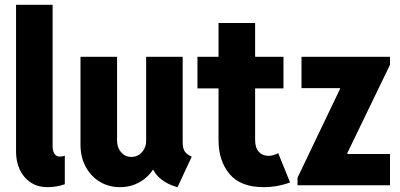

<svg xmlns="http://www.w3.org/2000/svg" viewBox="-20 -772 1665 800"><path d="M179.2 7.8Q136.2 7.8 106.7 -12.5Q77.1 -32.7 62 -65.9Q46.9 -99.1 46.9 -138.7V-752H199.2V-161.6Q199.2 -149.4 202.4 -140.1Q205.6 -130.9 212.4 -125.2Q219.2 -119.6 229.5 -119.6Q241.7 -119.6 250 -123.5V-4.4Q235.4 1 216.8 4.4Q198.2 7.8 179.2 7.8Z M480 7.8Q432.6 7.8 395.5 -14.9Q358.4 -37.6 336.9 -77.4Q315.4 -117.2 315.4 -168.9V-535.2H467.8V-186Q467.8 -156.7 484.6 -137.5Q501.5 -118.2 527.3 -118.2Q545.4 -118.2 559.1 -127.2Q572.8 -136.2 580.8 -151.4Q588.9 -166.5 588.9 -185.1V-535.2H741.2V-178.2Q741.2 -154.8 749.3 -141.8Q757.3 -128.9 778.8 -119.1L719.7 7.8Q672.4 -4.9 642.3 -33.2Q612.3 -61.5 610.8 -97.7L640.1 -64.9H585.9L635.3 -103.5Q619.6 -53.7 577.1 -22.9Q534.7 7.8 480 7.8Z M1078.1 7.8Q982.4 7.8 936.5 -46.9Q890.6 -101.6 890.6 -187.5V-676.3H1043V-189Q1043 -155.8 1058.6 -139.2Q1074.2 -122.6 1098.6 -122.6Q1109.4 -122.6 1119.6 -125.7Q1129.9 -128.9 1139.2 -133.8L1188.5 -12.2Q1167.5 -3.4 1137.9 2.2Q1108.4 7.8 1078.1 7.8ZM802.7 -403.8V-535.2H1161.1V-403.8Z M1219.7 0V-31.7L1396.5 -400.9V-404.8H1236.3V-535.2H1605V-502L1427.2 -134.3V-130.4H1605V0Z"/></svg>

Font: Reddit Sans Condensed ExtraBold
Style: Regular
Weight: 800
Designer: Stephen Hutchings
Foundry: Reddit
Version: Version 1.014